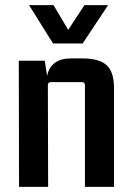

<svg xmlns="http://www.w3.org/2000/svg" viewBox="-20 -726 506 746"><path d="M186 -557 93 -706H188L245 -610L308 -706H400L301 -557ZM256 -499H302Q366 -499 394.5 -472.5Q423 -446 423 -384V0H310V-395Q310 -407 298 -407H178Q166 -407 166 -395L167 0H54L53 -490H154L163 -431Q177 -499 256 -499Z"/></svg>

Font: Gemunu Libre
Style: Bold
Weight: 700
Designer: Puspanada Ekanayake, Sola Matas, Pathum Egodawatta, Kosala Senevirathne
Foundry: mooniak
Version: Version 1.100